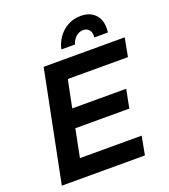

<svg xmlns="http://www.w3.org/2000/svg" viewBox="-160 -1024 1006 1140"><g transform="rotate(-20 342.5 -454.5)"><path d="M663 -583H283L248 -410H589L566 -293H225L190 -117H580L558 0H33L173 -700H685ZM516 -774Q516 -797 502.5 -811Q489 -825 467 -825Q442 -825 421.5 -807Q401 -789 393 -761H307Q322 -828 370.5 -868.5Q419 -909 482 -909Q538 -909 570.5 -877Q603 -845 603 -790Q603 -771 601 -761H515Q516 -765 516 -774Z"/></g></svg>

Font: Gontserrat Medium
Style: Italic
Weight: 500
Italic angle: -11.3°
Designer: Julieta Ulanovsky
Foundry: Julieta Ulanovsky
Version: Version 6.001